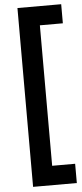

<svg xmlns="http://www.w3.org/2000/svg" viewBox="-62 -877 430 1008"><g transform="rotate(-5 153.0 -373.0)"><path d="M300.8 -2.9Q270.5 -2.9 179.7 -2.9Q179.7 -188.5 179.7 -743.2Q210 -743.2 300.8 -743.2Q300.8 -768.6 300.8 -843.8Q243.2 -843.8 70.3 -843.8Q70.3 -808.6 70.3 -702.1Q70.3 -502 70.3 98.6Q127.9 98.6 300.8 98.6Q300.8 73.2 300.8 -2.9Z"/></g></svg>

Font: BM-Biotif
Style: Bold
Weight: 400
Designer: Deni Anggara
Version: Version 1.000;PS 001.000;hotconv 1.0.88;makeotf.lib2.5.64776